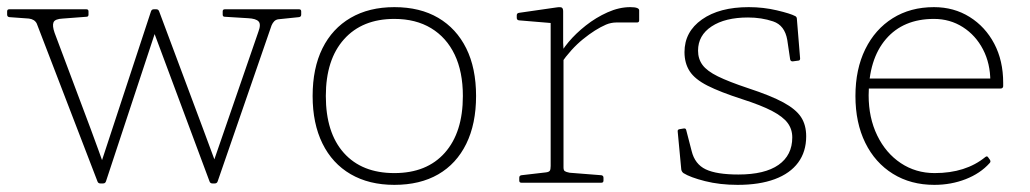

<svg xmlns="http://www.w3.org/2000/svg" viewBox="-55 -512 2885 538"><path d="M226 2Q220 2 218 -4L48 -446Q45 -452 39.5 -455.5Q34 -459 26 -460L-29 -464Q-35 -465 -35 -471V-480Q-35 -486 -29 -486H187Q193 -486 193 -480V-471Q193 -465 187 -465L121 -460Q99 -459 95 -449.5Q91 -440 98 -420L199 -151Q210 -121 221 -91Q232 -61 242 -31L217 -21L368 -480Q370 -486 376 -486H383Q389 -486 391 -480L514 -151Q525 -122 535.5 -93Q546 -64 557 -35L531 -23L669 -423Q677 -444 669.5 -452Q662 -460 640 -461L575 -465Q569 -465 569 -471V-480Q569 -486 575 -486H783Q789 -486 789 -480V-471Q789 -465 783 -464L725 -458Q718 -457 713.5 -452.5Q709 -448 706 -441L555 -4Q553 2 547 2H540Q534 2 532 -4L371 -436L390 -452L242 -4Q240 2 234 2Z M1050 6Q979 6 927.5 -24Q876 -54 848.5 -110Q821 -166 821 -243Q821 -321 848.5 -376.5Q876 -432 927.5 -462Q979 -492 1050 -492Q1122 -492 1173 -462Q1224 -432 1251.5 -376.5Q1279 -321 1279 -243Q1279 -165 1251.5 -109Q1224 -53 1173 -23.5Q1122 6 1050 6ZM1050 -27Q1141 -27 1191.5 -84Q1242 -141 1242 -243Q1242 -311 1219 -359Q1196 -407 1153 -433Q1110 -459 1050 -459Q960 -459 909 -402Q858 -345 858 -243Q858 -140 908.5 -83.5Q959 -27 1050 -27Z M1488 0V-327H1524V0ZM1736 -455Q1736 -449 1730 -449H1672Q1665 -449 1657.5 -447.5Q1650 -446 1643 -443Q1613 -430 1579 -402.5Q1545 -375 1516 -333L1510 -351Q1518 -370 1538 -394Q1558 -418 1586.5 -440.5Q1615 -463 1647.5 -477.5Q1680 -492 1711 -492Q1736 -492 1736 -483ZM1406 0Q1400 0 1400 -6V-14Q1400 -20 1406 -21L1475 -29Q1483 -30 1485.5 -33.5Q1488 -37 1488 -47V-180H1524V-43Q1524 -35 1527.5 -32.5Q1531 -30 1541 -28L1630 -21Q1636 -20 1636 -14V-6Q1636 0 1630 0ZM1488 -327V-471L1507 -446L1399 -455Q1393 -456 1393 -462V-469Q1393 -475 1399 -476L1503 -491Q1516 -493 1519.5 -490.5Q1523 -488 1523 -480V-392L1524 -374V-327Z M2041 -265Q2105 -244 2140 -225Q2175 -206 2189.5 -184Q2204 -162 2204 -130Q2204 -87 2181.5 -56.5Q2159 -26 2116 -10Q2073 6 2012 6Q1962 6 1920.5 -4.5Q1879 -15 1860 -27Q1855 -31 1854 -37L1844 -143Q1843 -149 1849 -150L1861 -152Q1867 -153 1868 -147L1883 -89Q1892 -52 1922.5 -37.5Q1953 -23 2014 -23Q2088 -23 2126.5 -50Q2165 -77 2165 -127Q2165 -150 2152 -167.5Q2139 -185 2108.5 -201Q2078 -217 2025 -234Q1963 -254 1927.5 -272Q1892 -290 1877.5 -312.5Q1863 -335 1863 -366Q1863 -423 1912 -457.5Q1961 -492 2043 -492Q2084 -492 2122 -483Q2160 -474 2173 -467Q2178 -465 2178 -458L2187 -348Q2187 -342 2181 -342L2166 -340Q2160 -340 2159 -346L2151 -400Q2144 -441 2111.5 -452Q2079 -463 2041 -463Q1977 -463 1939 -438Q1901 -413 1901 -370Q1901 -347 1913.5 -330Q1926 -313 1956.5 -298Q1987 -283 2041 -265Z M2563 6Q2497 6 2447 -25Q2397 -56 2369.5 -112Q2342 -168 2342 -243Q2342 -318 2369.5 -374Q2397 -430 2446.5 -461Q2496 -492 2562 -492Q2618 -492 2662 -464.5Q2706 -437 2731 -389.5Q2756 -342 2756 -280Q2756 -277 2756 -274.5Q2756 -272 2756 -270Q2755 -264 2749 -264H2364V-292H2733L2718 -273Q2719 -275 2719.5 -278Q2720 -281 2720 -284Q2720 -334 2699.5 -373.5Q2679 -413 2643 -436Q2607 -459 2562 -459Q2476 -459 2427.5 -402.5Q2379 -346 2379 -245Q2379 -182 2403 -132.5Q2427 -83 2469 -55Q2511 -27 2564 -27Q2651 -27 2706 -72Q2711 -76 2714 -71L2719 -64Q2722 -59 2718 -55Q2692 -26 2651 -10Q2610 6 2563 6Z"/></svg>

Font: Hahmlet Thin
Style: Regular
Weight: 250
Version: Version 1.002